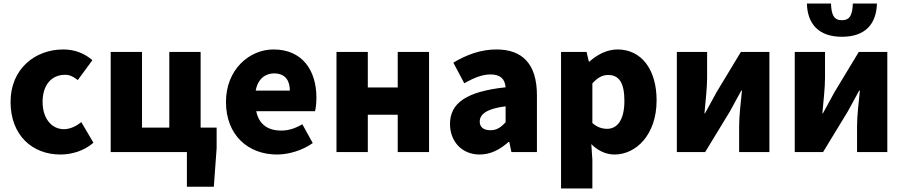

<svg xmlns="http://www.w3.org/2000/svg" viewBox="-20 -864 5134 1091"><path d="M323 14C383 14 455 -4 511 -53L442 -170C413 -147 379 -130 343 -130C274 -130 222 -190 222 -285C222 -379 271 -439 350 -439C374 -439 396 -430 422 -409L505 -522C462 -559 408 -583 339 -583C180 -583 40 -473 40 -285C40 -96 163 14 323 14Z M1042 197H1195L1211 -22V-139H1120V-569H942V-139H787V-569H609V0H1042Z M1554 14C1620 14 1698 -9 1757 -51L1698 -158C1657 -134 1619 -122 1578 -122C1506 -122 1452 -154 1436 -232H1770C1774 -246 1778 -277 1778 -309C1778 -464 1698 -583 1534 -583C1397 -583 1264 -469 1264 -285C1264 -96 1390 14 1554 14ZM1433 -349C1445 -416 1488 -447 1537 -447C1602 -447 1627 -405 1627 -349Z M1892 0H2070V-212H2240V0H2418V-569H2240V-367H2070V-569H1892Z M2706 14C2769 14 2822 -15 2869 -57H2874L2886 0H3031V-323C3031 -501 2948 -583 2801 -583C2712 -583 2631 -553 2556 -508L2618 -391C2675 -423 2722 -441 2767 -441C2825 -441 2849 -414 2853 -368C2631 -344 2537 -279 2537 -159C2537 -64 2601 14 2706 14ZM2767 -124C2730 -124 2706 -140 2706 -173C2706 -213 2742 -246 2853 -260V-169C2827 -141 2803 -124 2767 -124Z M3168 207H3346V44L3340 -45C3378 -7 3424 14 3472 14C3594 14 3711 -98 3711 -294C3711 -469 3625 -583 3489 -583C3430 -583 3374 -554 3329 -514H3326L3313 -569H3168ZM3430 -132C3403 -132 3374 -140 3346 -165V-390C3376 -423 3403 -438 3436 -438C3499 -438 3528 -391 3528 -291C3528 -177 3484 -132 3430 -132Z M3826 0H3987L4127 -230C4145 -262 4173 -315 4192 -349H4196C4189 -279 4180 -204 4180 -148V0H4352V-569H4190L4051 -339C4034 -306 4004 -254 3986 -220H3983C3989 -289 3998 -365 3998 -421V-569H3826Z M4764 -655C4896 -655 4960 -727 4963 -844H4826C4824 -781 4810 -749 4764 -749C4718 -749 4704 -781 4702 -844H4565C4568 -727 4633 -655 4764 -655ZM4496 0H4657L4797 -230C4815 -262 4843 -315 4862 -349H4866C4859 -279 4850 -204 4850 -148V0H5022V-569H4860L4721 -339C4704 -306 4674 -254 4656 -220H4653C4659 -289 4668 -365 4668 -421V-569H4496Z"/></svg>

Font: Noto Sans JP Black
Style: Regular
Weight: 900
Designer: Ryoko NISHIZUKA  (kana, bopomofo & ideographs); Paul D. Hunt (Latin, Greek & Cyrillic); Sandoll Communications , Soo-you
Foundry: Adobe
Version: Version 2.002;hotconv 1.0.116;makeotfexe 2.5.65601